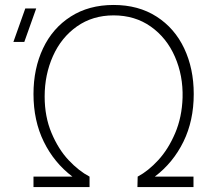

<svg xmlns="http://www.w3.org/2000/svg" viewBox="-20 -754 851 774"><path d="M115 0V-42H272Q198 -98 156.5 -182.8Q115 -267.5 115 -375Q115 -477.5 153.5 -559Q192 -640.5 265 -687.2Q338 -734 438 -734Q538 -734 611 -687.2Q684 -640.5 722.5 -559Q761 -477.5 761 -375Q761 -267.5 719.5 -182.8Q678 -98 604 -42H760V0H534L535 -42Q577.5 -64.5 618 -108.5Q658.5 -152.5 686 -217Q713.5 -281.5 716 -360Q718.5 -449 685.2 -525.2Q652 -601.5 588 -646.8Q524 -692 438 -692Q353.5 -692 290.2 -647.5Q227 -603 193.5 -528Q160 -453 160 -365Q160 -283.5 187.8 -217.8Q215.5 -152 256.8 -108.2Q298 -64.5 341 -42V0ZM78 -585H34L82 -720H126Z"/></svg>

Font: Vela Sans GX ExtLt
Style: Regular
Weight: 200
Designer: Principal design: Mikhail Sharanda - project Manrope.
Design modification: Ravid Balaliev
Foundry: Mikhail Sharanda
Version: Version 1.001